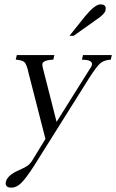

<svg xmlns="http://www.w3.org/2000/svg" viewBox="-20 -629 532 879"><path d="M298 -465 370 -555Q415 -609 440 -609Q464 -609 464 -590Q464 -587 463 -582Q460 -565 424 -541L317 -465ZM389 -310Q399 -323 401 -333Q401 -335 401 -337Q401 -355 355 -356L360 -377H492L487 -356Q457 -354 440 -340Q423 -326 389 -273L136 130Q100 186 78 208Q56 230 32 230Q6 230 6 210Q6 207 7 203Q14 173 67 150Q97 137 108 128Q119 121 133 97L188 7L111 -294Q102 -336 91 -345Q80 -354 52 -356L57 -377H229L224 -356Q178 -354 174 -337Q174 -335 174 -332Q174 -325 178 -311L239 -71Z"/></svg>

Font: New Athena Unicode
Style: Italic
Weight: 400
Designer: J. Rusten 1997; rev. by R. Hancock 2001, 2002, rev. by D. Mastronarde 2002-2019
Foundry: Society for Classical Studies (formerly American Philological Association)
Version: Version 5.008